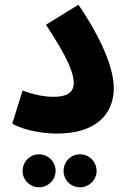

<svg xmlns="http://www.w3.org/2000/svg" viewBox="-20 -561 546 815"><path d="M32 -36C85 -6 165 6 222 6C388 6 463 -77 463 -187C463 -270 413 -394 313 -541L175 -456C273 -309 293 -246 293 -209C293 -167 263 -150 207 -150C167 -150 118 -160 76 -177ZM320 234C358 234 390 203 390 165C390 125 358 94 320 94C280 94 250 125 250 165C250 203 280 234 320 234ZM146 234C184 234 216 203 216 165C216 125 184 94 146 94C107 94 76 125 76 165C76 203 107 234 146 234Z"/></svg>

Font: Noto Sans Arabic UI SmCn XBd
Style: Regular
Weight: 800
Width: 4
Designer: Monotype Design Team, Nadine Chahine and Nizar Qandah
Foundry: Monotype Imaging Inc.
Version: Version 2.010